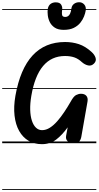

<svg xmlns="http://www.w3.org/2000/svg" viewBox="-25 -1314 904 1762"><path d="M359.5 9Q290 9 237 -22.2Q184 -53.5 151 -112Q118 -170.5 108.5 -252.5Q99 -334.5 116.5 -435.5Q204 -928.5 572.5 -928.5Q639.5 -928.5 699 -908.8Q758.5 -889 815.5 -837Q842.5 -813 852 -783.8Q861.5 -754.5 837.5 -730.5Q814 -707 784 -713.5Q754 -720 727.5 -743Q693.5 -775 656.8 -787.5Q620 -800 571.5 -800Q324.5 -800 262.5 -434.5Q250.5 -363.5 252.2 -305.8Q254 -248 267.8 -206.2Q281.5 -164.5 305.5 -142Q329.5 -119.5 361 -119.5Q397.5 -119.5 432.8 -142Q468 -164.5 501.2 -202.5Q534.5 -240.5 565.2 -286.8Q596 -333 623 -380Q650 -430 673.2 -441.8Q696.5 -453.5 718 -453.5Q751.5 -453.5 767.8 -434.2Q784 -415 778 -381.5L721.5 -60Q717 -34 703.5 -17Q690 0 653 0Q616 0 595.8 -18.2Q575.5 -36.5 582 -70L596 -145.5Q546.5 -76 491 -33.5Q435.5 9 359.5 9ZM359.5 9Q290 9 237 -22.2Q184 -53.5 151 -112Q118 -170.5 108.5 -252.5Q99 -334.5 116.5 -435.5Q204 -928.5 572.5 -928.5Q639.5 -928.5 699 -908.8Q758.5 -889 815.5 -837Q842.5 -813 852 -783.8Q861.5 -754.5 837.5 -730.5Q814 -707 784 -713.5Q754 -720 727.5 -743Q693.5 -775 656.8 -787.5Q620 -800 571.5 -800Q324.5 -800 262.5 -434.5Q250.5 -363.5 252.2 -305.8Q254 -248 267.8 -206.2Q281.5 -164.5 305.5 -142Q329.5 -119.5 361 -119.5Q397.5 -119.5 432.8 -142Q468 -164.5 501.2 -202.5Q534.5 -240.5 565.2 -286.8Q596 -333 623 -380Q650 -430 673.2 -441.8Q696.5 -453.5 718 -453.5Q751.5 -453.5 767.8 -434.2Q784 -415 778 -381.5L721.5 -60Q717 -34 703.5 -17Q690 0 653 0Q616 0 595.8 -18.2Q575.5 -36.5 582 -70L596 -145.5Q546.5 -76 491 -33.5Q435.5 9 359.5 9ZM560 -1040Q508.5 -1040 477.8 -1060.2Q447 -1080.5 432 -1111.2Q417 -1142 413.5 -1174Q410 -1206 413 -1230Q418.5 -1262.5 438.5 -1277.5Q458.5 -1292.5 486 -1292.5Q523 -1292.5 535.8 -1272Q548.5 -1251.5 546 -1230.5Q542 -1200 543.5 -1184.5Q545 -1169 552.8 -1163.8Q560.5 -1158.5 574 -1158.5Q586.5 -1158.5 597.8 -1164.8Q609 -1171 617.8 -1188.2Q626.5 -1205.5 630.5 -1237.5Q634.5 -1264 654.8 -1278.8Q675 -1293.5 702 -1293.5Q729.5 -1293.5 748.2 -1272.5Q767 -1251.5 761.5 -1217Q758 -1193.5 746.2 -1163.2Q734.5 -1133 711.8 -1104.8Q689 -1076.5 652 -1058.2Q615 -1040 560 -1040ZM-5 420.5H859V428.5H-5ZM-5 -16H859V0H-5ZM-5 -505.5H859V-497.5H-5ZM-5 -1230H859V-1222H-5Z"/></svg>

Font: Edu VIC WA NT Pre Guide
Style: Regular
Weight: 400
Designer: Tina and Corey Anderson, Eben Sorkin, Mirko Velimirovic
Foundry: Google for Education
Version: Version 1.000